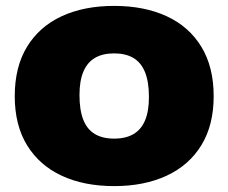

<svg xmlns="http://www.w3.org/2000/svg" viewBox="-20 -623 774 651"><path d="M367 8Q265 8 189.2 -27.2Q113.5 -62.5 71.8 -130.5Q30 -198.5 30 -297Q30 -396 71.5 -464.2Q113 -532.5 188.8 -567.8Q264.5 -603 367 -603Q469.5 -603 545.5 -567.8Q621.5 -532.5 663 -464Q704.5 -395.5 704.5 -297Q704.5 -199 663 -131Q621.5 -63 545.5 -27.5Q469.5 8 367 8ZM367 -153Q406.5 -153 432.8 -168.5Q459 -184 472 -215.2Q485 -246.5 485 -294Q485 -345 471.8 -378Q458.5 -411 432.2 -426.5Q406 -442 367 -442Q328.5 -442 302.5 -427Q276.5 -412 263 -380.8Q249.5 -349.5 249.5 -301Q249.5 -249.5 262.5 -216.8Q275.5 -184 301.8 -168.5Q328 -153 367 -153Z"/></svg>

Font: Encode Sans SC Condensed Thin Black
Style: Regular
Weight: 900
Version: Version 3.002